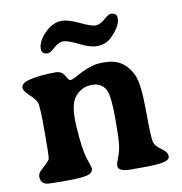

<svg xmlns="http://www.w3.org/2000/svg" viewBox="-78 -755 793 835"><g transform="rotate(-10 318.5 -337.5)"><path d="M166 -553.2Q138.2 -553.2 138.2 -576.7Q138.2 -610.8 173.6 -646.2Q209 -681.6 246.6 -681.6H251Q276.9 -681.6 325 -658.9Q373 -636.2 391.4 -636.2Q409.7 -636.2 432.4 -655.5Q455.1 -674.8 463.4 -674.8Q491.2 -674.8 491.2 -650.9Q491.2 -616.7 447.8 -573.2Q421.4 -546.9 383.3 -546.9H378.9Q351.1 -546.9 305.2 -569.8Q259.3 -592.8 239.5 -592.8Q219.7 -592.8 198.2 -573Q176.8 -553.2 166 -553.2ZM605 -21Q605 -4.9 577.1 1.2Q549.3 7.3 480.5 7.3H433.1Q377.4 7.3 377.4 -19Q377.4 -29.3 387.2 -53.2Q397 -77.1 400.9 -106.4Q404.8 -135.7 404.8 -224.6Q404.8 -313.5 393.6 -342.8Q377.4 -384.8 330.1 -384.8Q282.7 -384.8 252.4 -345.7Q231 -317.9 231 -247.1Q231 -224.1 236.8 -162.4Q242.7 -100.6 254.6 -67.1Q266.6 -33.7 266.6 -26.4Q266.6 -6.8 240 0Q213.4 6.8 141.4 6.8Q69.3 6.8 59.6 3.9Q35.2 -3.4 35.2 -31.2Q35.2 -45.9 52.2 -61Q85.4 -90.3 88.9 -99.1Q92.3 -107.9 92.3 -219.7Q92.3 -331.5 86.2 -348.1Q80.1 -364.7 55.2 -387.5Q30.3 -410.2 30.3 -424.3Q30.3 -443.8 62 -452.6Q109.4 -465.8 183.6 -465.8Q204.6 -465.8 216.8 -452.6L223.1 -443.4L229 -433.1Q236.3 -421.4 242.4 -421.4Q248.5 -421.4 260.7 -427.7L272.5 -433.6Q338.4 -471.7 387.7 -471.7H403.3Q486.3 -471.7 523.4 -392.6Q542 -352.1 542.2 -231.9Q542.5 -111.8 548.3 -93Q554.2 -74.2 579.6 -57.4Q605 -40.5 605 -21Z"/></g></svg>

Font: Averia Serif Libre RX
Style: Bold
Weight: 700
Version: Version 1.002